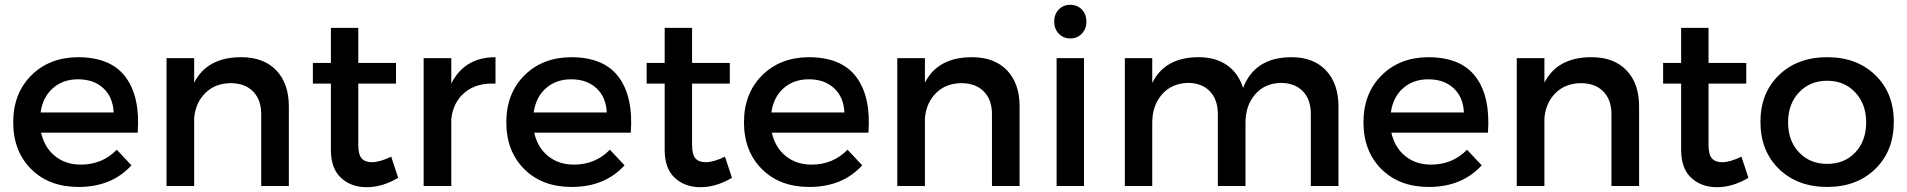

<svg xmlns="http://www.w3.org/2000/svg" viewBox="-20 -774 7936 799"><path d="M304 -536Q441 -536 502.5 -453.5Q564 -371 553 -222H151Q165 -160 209 -124.5Q253 -89 316 -89Q406 -89 466 -151L527 -86Q445 4 307 4Q184 4 109.5 -70.5Q35 -145 35 -265Q35 -385 110 -460Q185 -535 304 -536ZM149 -306H453Q450 -370 410 -407Q370 -444 305 -444Q242 -444 200 -407Q158 -370 149 -306Z M984 -536Q1077 -536 1129.5 -481.5Q1182 -427 1182 -331V0H1067V-299Q1067 -359 1033 -393.5Q999 -428 939 -428Q875 -427 834.5 -387Q794 -347 788 -283V0H673V-532H788V-430Q842 -536 984 -536Z M1608 -122 1637 -34Q1571 5 1506 5Q1441 5 1399 -34Q1357 -73 1357 -150V-426H1282V-512H1357V-658H1471V-512H1628V-426H1471V-171Q1471 -131 1485 -115Q1499 -99 1528 -99Q1560 -99 1608 -122Z M1858 -426Q1913 -536 2042 -536V-426Q1963 -430 1914 -389Q1865 -348 1858 -278V0H1743V-532H1858Z M2356 -536Q2493 -536 2554.5 -453.5Q2616 -371 2605 -222H2203Q2217 -160 2261 -124.5Q2305 -89 2368 -89Q2458 -89 2518 -151L2579 -86Q2497 4 2359 4Q2236 4 2161.5 -70.5Q2087 -145 2087 -265Q2087 -385 2162 -460Q2237 -535 2356 -536ZM2201 -306H2505Q2502 -370 2462 -407Q2422 -444 2357 -444Q2294 -444 2252 -407Q2210 -370 2201 -306Z M2997 -122 3026 -34Q2960 5 2895 5Q2830 5 2788 -34Q2746 -73 2746 -150V-426H2671V-512H2746V-658H2860V-512H3017V-426H2860V-171Q2860 -131 2874 -115Q2888 -99 2917 -99Q2949 -99 2997 -122Z M3345 -536Q3482 -536 3543.5 -453.5Q3605 -371 3594 -222H3192Q3206 -160 3250 -124.5Q3294 -89 3357 -89Q3447 -89 3507 -151L3568 -86Q3486 4 3348 4Q3225 4 3150.5 -70.5Q3076 -145 3076 -265Q3076 -385 3151 -460Q3226 -535 3345 -536ZM3190 -306H3494Q3491 -370 3451 -407Q3411 -444 3346 -444Q3283 -444 3241 -407Q3199 -370 3190 -306Z M4025 -536Q4118 -536 4170.5 -481.5Q4223 -427 4223 -331V0H4108V-299Q4108 -359 4074 -393.5Q4040 -428 3980 -428Q3916 -427 3875.5 -387Q3835 -347 3829 -283V0H3714V-532H3829V-430Q3883 -536 4025 -536Z M4501 -684Q4501 -654 4482 -634Q4463 -614 4434 -614Q4405 -614 4386 -634Q4367 -654 4367 -684Q4367 -715 4386 -734.5Q4405 -754 4434 -754Q4463 -754 4482 -734.5Q4501 -715 4501 -684ZM4377 -532H4491V0H4377Z M5355 -536Q5446 -536 5498 -481Q5550 -426 5550 -331V0H5435V-299Q5435 -360 5401.5 -394.5Q5368 -429 5309 -429Q5242 -427 5202.5 -380.5Q5163 -334 5163 -263V0H5048V-299Q5048 -360 5014.5 -394.5Q4981 -429 4923 -429Q4855 -427 4815 -380.5Q4775 -334 4775 -263V0H4661V-532H4775V-429Q4828 -536 4968 -536Q5039 -536 5086.5 -502.5Q5134 -469 5153 -408Q5202 -536 5355 -536Z M5923 -536Q6060 -536 6121.5 -453.5Q6183 -371 6172 -222H5770Q5784 -160 5828 -124.5Q5872 -89 5935 -89Q6025 -89 6085 -151L6146 -86Q6064 4 5926 4Q5803 4 5728.5 -70.5Q5654 -145 5654 -265Q5654 -385 5729 -460Q5804 -535 5923 -536ZM5768 -306H6072Q6069 -370 6029 -407Q5989 -444 5924 -444Q5861 -444 5819 -407Q5777 -370 5768 -306Z M6603 -536Q6696 -536 6748.5 -481.5Q6801 -427 6801 -331V0H6686V-299Q6686 -359 6652 -393.5Q6618 -428 6558 -428Q6494 -427 6453.5 -387Q6413 -347 6407 -283V0H6292V-532H6407V-430Q6461 -536 6603 -536Z M7227 -122 7256 -34Q7190 5 7125 5Q7060 5 7018 -34Q6976 -73 6976 -150V-426H6901V-512H6976V-658H7090V-512H7247V-426H7090V-171Q7090 -131 7104 -115Q7118 -99 7147 -99Q7179 -99 7227 -122Z M7584 -536Q7707 -536 7784 -461.5Q7861 -387 7861 -267Q7861 -146 7784 -71Q7707 4 7584 4Q7460 4 7383 -71Q7306 -146 7306 -267Q7306 -387 7383 -461.5Q7460 -536 7584 -536ZM7584 -438Q7512 -438 7466.5 -389.5Q7421 -341 7421 -265Q7421 -188 7466.5 -140Q7512 -92 7584 -92Q7656 -92 7701 -140Q7746 -188 7746 -265Q7746 -341 7700.5 -389.5Q7655 -438 7584 -438Z"/></svg>

Font: Montserrat-Arabic
Style: Regular
Weight: 400
Designer: Mohamed Gaber
Foundry: Kief Type Foundry
Version: Version 5.008;PS 005.008;hotconv 1.0.88;makeotf.lib2.5.64775